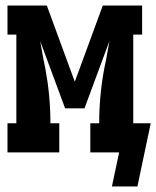

<svg xmlns="http://www.w3.org/2000/svg" viewBox="-20 -550 564 693"><path d="M476 123H384L410 0H306V-105H338V-106Q338 -155 342.5 -203.5Q347 -252 356 -301L363 -335Q366 -352 369 -368.5Q372 -385 375 -402L285 -159H215L125 -402Q128 -385 131 -368.5Q134 -352 137 -335L144 -301Q153 -252 157.5 -203.5Q162 -155 162 -106V-105H194V0H7V-105H39V-425H7V-530H149L250 -255L351 -530H493V-425H461V-105H524L515 -62Z"/></svg>

Font: Iosevka Slab Extrabold
Style: Regular
Weight: 800
Monospace: yes
Designer: Belleve Invis
Foundry: Belleve Invis
Version: Version 11.1.1; ttfautohint (v1.8.3)